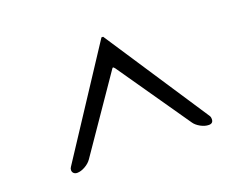

<svg xmlns="http://www.w3.org/2000/svg" viewBox="-67 -707 641 537"><g transform="rotate(-20 253.0 -438.5)"><path d="M68 -285Q68 -290 71 -294L275 -605H280L485 -294Q487 -291 487 -285Q487 -272 474 -272Q462 -272 449.5 -279Q437 -286 431 -295L282 -510Q278 -515 276.5 -515Q275 -515 272 -510L125 -296Q118 -286 105.5 -279Q93 -272 82 -272Q76 -272 72 -275.5Q68 -279 68 -285Z"/></g></svg>

Font: EB Garamond Medium
Style: Italic
Weight: 500
Italic angle: -17.2°
Designer: Georg Duffner and Octavio Pardo
Foundry: Georg Duffner
Version: Version 1.000